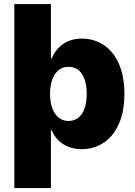

<svg xmlns="http://www.w3.org/2000/svg" viewBox="-20 -748 682 972"><path d="M393.6 7.3C512.2 7.3 609.9 -85.4 609.9 -272.5C609.9 -467.8 505.9 -552.7 395 -552.7C311.5 -552.7 262.2 -503.9 241.2 -451.2H237.8V-727.5H52.7V204.1H237.8V-89.4H241.2C263.2 -36.1 314 7.3 393.6 7.3ZM327.1 -135.7C269 -135.7 233.4 -189 233.4 -272.5C233.4 -357.4 268.6 -409.7 327.1 -409.7C386.2 -409.7 418.9 -356.9 418.9 -272.5C418.9 -188.5 386.2 -135.7 327.1 -135.7Z"/></svg>

Font: Raveo ExtraBold
Style: Regular
Weight: 800
Designer: Jakub Foglar, Rasmus Andersson (Inter)
Foundry: Jakubfoglar.com
Version: Version 1.100;Glyphs 3.2.3 (3260)